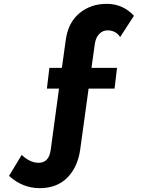

<svg xmlns="http://www.w3.org/2000/svg" viewBox="-20 -777 747 999"><path d="M677 -695 605 -584Q583 -619 539 -619Q516 -619 498 -602Q480 -585 474 -553L456 -424H589L576 -316H441L397 3Q384 93 330 147.5Q276 202 186.5 202Q97 202 27 138L93 29Q136 70 181 70Q235 70 244 2L287 -316H224L237 -424H302L322 -568Q334 -659 393 -708Q452 -757 535.5 -757Q619 -757 677 -695Z"/></svg>

Font: Montreal
Style: Bold
Weight: 700
Designer: Julieta Ulanovsky, usr_local_share
Foundry: Julieta Ulanovsky, usr_local_share
Version: Version 2.001